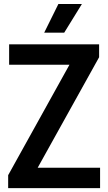

<svg xmlns="http://www.w3.org/2000/svg" viewBox="-20 -968 557 988"><path d="M22 0V-66.5L337.5 -635H27V-740H490V-673.5L174 -105H495V0ZM207.5 -800 280.5 -947.5H401.5L310.5 -800Z"/></svg>

Font: Encode Sans Condensed SemiBold
Style: Regular
Weight: 600
Width: 3
Designer: Multiple Designers
Foundry: Impallari Type
Version: Version 3.000; ttfautohint (v1.8.3) -l 8 -r 50 -G 200 -x 14 